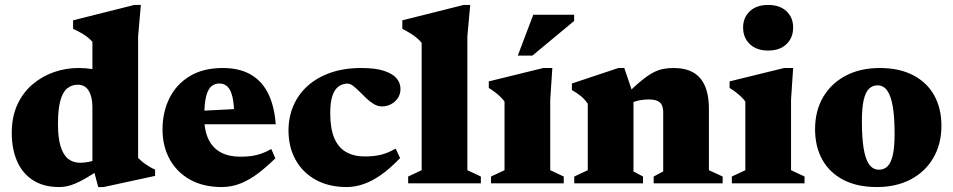

<svg xmlns="http://www.w3.org/2000/svg" viewBox="-20 -740 3846 775"><path d="M353 -308.5Q353 -349 338.2 -373.5Q323.5 -398 294 -398Q269.5 -398 251.2 -383.2Q233 -368.5 223.5 -333.5Q214 -298.5 214 -239Q214 -184 224.5 -149.5Q235 -115 255 -99Q275 -83 303.5 -83Q319 -83 339 -86.8Q359 -90.5 376.5 -100V-52Q346.5 -32 323.5 -19Q300.5 -6 282.5 1.5Q264.5 9 249 12Q233.5 15 219 15Q156 15 113.2 -12.5Q70.5 -40 49 -89.2Q27.5 -138.5 27.5 -203.5Q27.5 -268.5 50 -317.5Q72.5 -366.5 111 -399.2Q149.5 -432 197.5 -448.8Q245.5 -465.5 296.5 -465.5Q326.5 -465.5 352.8 -461.2Q379 -457 406.5 -448.2Q434 -439.5 467.5 -424.5H353V-571Q344.5 -581 333.5 -589.8Q322.5 -598.5 308 -606.8Q293.5 -615 275 -623.5V-658L522 -720H548.5L537.5 -593.5V-102.5Q543.5 -96.5 551.2 -89.8Q559 -83 567.8 -77Q576.5 -71 586 -65.5Q595.5 -60 606 -55.5V-30L398 15H376.5L353 -73Z M879 -465.5Q946.5 -465.5 992 -439.2Q1037.5 -413 1062.5 -362.5Q1087.5 -312 1093 -238.5H757.5V-291L1002 -303.5L925.5 -271.5Q925 -319 918.5 -347.8Q912 -376.5 898.8 -389.8Q885.5 -403 865 -403Q848 -403 834.2 -392.5Q820.5 -382 812.5 -352.8Q804.5 -323.5 804.5 -266.5Q804.5 -212.5 821.8 -177.2Q839 -142 871.5 -124.8Q904 -107.5 949.5 -107.5Q974 -107.5 994.5 -110.2Q1015 -113 1034.5 -119.8Q1054 -126.5 1075 -138.5L1091.5 -101Q1058 -68 1023.5 -41.5Q989 -15 952.2 0Q915.5 15 875 15Q800.5 15 747 -15Q693.5 -45 664.8 -97.5Q636 -150 636 -217.5Q636 -286.5 663.5 -342.8Q691 -399 745.2 -432.2Q799.5 -465.5 879 -465.5Z M1438 -465.5Q1495.5 -465.5 1530.2 -454Q1565 -442.5 1580.8 -423.8Q1596.5 -405 1596.5 -381Q1596.5 -360 1585.8 -344Q1575 -328 1558 -319.2Q1541 -310.5 1522 -310.5Q1505 -310.5 1489.2 -319.8Q1473.5 -329 1459.2 -342.8Q1445 -356.5 1431.5 -370Q1418 -383.5 1405.8 -393Q1393.5 -402.5 1382.5 -402.5Q1363 -402.5 1347 -391.2Q1331 -380 1322 -354Q1313 -328 1313 -283Q1313 -220.5 1329.5 -182.2Q1346 -144 1377.2 -126.2Q1408.5 -108.5 1453.5 -108.5Q1489.5 -108.5 1518 -115.5Q1546.5 -122.5 1577 -140L1595 -102Q1555 -60 1518.2 -34.2Q1481.5 -8.5 1447.2 3.2Q1413 15 1380 15Q1307 15 1254 -14.5Q1201 -44 1172.8 -95.5Q1144.5 -147 1144.5 -213.5Q1144.5 -266.5 1164 -312.5Q1183.5 -358.5 1221.2 -392.8Q1259 -427 1313.5 -446.2Q1368 -465.5 1438 -465.5Z M1866.5 -53 1921 -27.5V0H1627.5V-27.5L1682 -53V-567Q1674 -577 1663.2 -586.2Q1652.5 -595.5 1638 -604.5Q1623.5 -613.5 1604 -623.5V-658L1851.5 -720H1878L1866.5 -593.5Z M2209.5 -465.5 2201 -337.5V-53L2255.5 -27.5V0H1962V-27.5L2016.5 -53V-330Q2009 -340.5 1999 -350Q1989 -359.5 1977.5 -368.2Q1966 -377 1953 -385V-411.5L2173 -465.5ZM2070 -515.5 2132.5 -680.5H2297.5V-655.5L2129 -515.5Z M2537 -356V-48L2575.5 -27.5V0H2298V-27.5L2352.5 -53V-321.5Q2340 -339.5 2324.8 -352Q2309.5 -364.5 2288.5 -376.5V-403L2476 -465.5H2500ZM2618.5 -27.5 2657 -48V-285.5Q2657 -305 2651.2 -316.5Q2645.5 -328 2632.5 -333.2Q2619.5 -338.5 2598.5 -338.5Q2575 -338.5 2554.5 -333.5Q2534 -328.5 2517 -319.5L2498 -348Q2536.5 -387.5 2564.8 -411Q2593 -434.5 2615 -446.2Q2637 -458 2657 -461.8Q2677 -465.5 2699 -465.5Q2771.5 -465.5 2806.5 -424.2Q2841.5 -383 2841.5 -300.5V-53L2897 -27.5V0H2618.5Z M3080.5 -536Q3033.5 -536 3006.5 -562Q2979.5 -588 2979.5 -629Q2979.5 -669 3006.5 -694.5Q3033.5 -720 3080.5 -720Q3128 -720 3154.8 -694.5Q3181.5 -669 3181.5 -629Q3181.5 -588 3154.8 -562Q3128 -536 3080.5 -536ZM3181.5 -465.5 3173 -337.5V-53L3227.5 -27.5V0H2934V-27.5L2988.5 -53V-330Q2981 -340.5 2971 -350Q2961 -359.5 2949.5 -368.2Q2938 -377 2925 -385V-411.5L3145 -465.5Z M3528 -55Q3548 -55 3562 -68.2Q3576 -81.5 3583.5 -113Q3591 -144.5 3591 -201Q3591 -266 3583.8 -309.2Q3576.5 -352.5 3561.5 -374Q3546.5 -395.5 3522 -395.5Q3502.5 -395.5 3488.2 -382.2Q3474 -369 3466.5 -337.2Q3459 -305.5 3459 -249.5Q3459 -184.5 3466 -141.2Q3473 -98 3488.2 -76.5Q3503.5 -55 3528 -55ZM3519 15Q3440 15 3384.2 -14Q3328.5 -43 3299.2 -95.5Q3270 -148 3270 -218.5Q3270 -292 3302.2 -347.5Q3334.5 -403 3393.2 -434.2Q3452 -465.5 3531 -465.5Q3610 -465.5 3665.8 -436.5Q3721.5 -407.5 3750.8 -355.2Q3780 -303 3780 -232Q3780 -159 3747.5 -103Q3715 -47 3656.5 -16Q3598 15 3519 15Z"/></svg>

Font: Newsreader 16pt 16pt ExtraBold
Style: Regular
Weight: 800
Version: Version 1.003